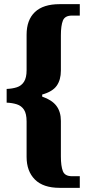

<svg xmlns="http://www.w3.org/2000/svg" viewBox="-20 -780 416 924"><path d="M267 124Q188 124 148 84Q108 44 108 -25V-195Q108 -233 95.5 -252Q83 -271 61 -278Q39 -285 12 -286V-352Q39 -353 61 -360Q83 -367 95.5 -386.5Q108 -406 108 -442V-613Q108 -684 148 -722Q188 -760 267 -760H364V-705H326Q292 -705 282.5 -680.5Q273 -656 273 -610V-440Q273 -396 253 -367.5Q233 -339 183 -325V-315Q230 -299 251.5 -270.5Q273 -242 273 -198V-27Q273 19 282.5 43.5Q292 68 326 68H364V124Z"/></svg>

Font: Noto Serif Tamil ExtraCondensed Black
Style: Regular
Weight: 900
Width: 2
Designer: Indian Type Foundry, Tom Grace, and the Monotype Design Team
Foundry: Monotype Imaging Inc.
Version: Version 2.004; ttfautohint (v1.8.4.7-5d5b)